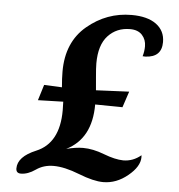

<svg xmlns="http://www.w3.org/2000/svg" viewBox="-51 -752 755 810"><g transform="rotate(5 326.0 -346.5)"><path d="M415.5 9.8Q374.5 9.8 311.3 -15.1Q248 -40 201.7 -40Q159.7 -40 127.9 -17.8Q96.2 4.4 66.4 4.4Q45.9 4.4 45.9 -16.1Q45.9 -65.9 122.6 -97.7Q219.2 -137.7 219.2 -276.9L218.3 -313.5L111.3 -310.5L131.8 -377L207.5 -373.5Q204.1 -410.6 204.1 -440.4Q204.1 -564.9 286.4 -634Q368.7 -703.1 474.1 -703.1Q541.5 -703.1 578.6 -675.8Q615.7 -648.4 615.7 -600.6Q615.7 -536.1 546.9 -533.2L535.2 -533.7Q541.5 -555.2 541.5 -576.2Q541.5 -604.5 523.9 -623.8Q506.3 -643.1 472.7 -643.1Q416 -643.1 379.6 -604Q343.3 -564.9 343.3 -486.8Q343.3 -467.3 346.7 -430.2Q350.1 -393.1 351.6 -373.5L491.7 -379.9L469.2 -312L353.5 -313.5Q353.5 -168.5 248 -116.2Q288.6 -126.5 318.8 -126.5Q360.8 -126.5 408.9 -107.9Q457 -89.4 491.7 -88.9Q533.2 -88.9 566.9 -117.2L567.4 -108.9Q567.4 -69.3 519.3 -29.8Q471.2 9.8 415.5 9.8Z"/></g></svg>

Font: Kelvinch
Style: Bold Italic
Weight: 700
Italic angle: -10°
Designer: Paul James Miller
Foundry: High-Logic / Made with FontCreator
Version: Version 3.30 September 23, 2016